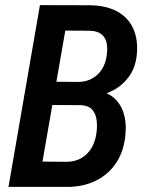

<svg xmlns="http://www.w3.org/2000/svg" viewBox="-20 -731 578 751"><path d="M296.4 -320.3H149.4L165 -411.1L284.7 -410.2Q315.9 -410.6 340.1 -423.8Q364.3 -437 378.9 -460.4Q393.6 -483.9 397.5 -515.1Q401.4 -542 397 -563.2Q392.6 -584.5 376.7 -597.2Q360.8 -609.9 331.5 -610.8L235.4 -611.3L128.9 0H13.2L136.2 -710.9L335.4 -710.4Q379.4 -709.5 414.3 -697Q449.2 -684.6 472.9 -660.6Q496.6 -636.7 507.8 -602.3Q519 -567.9 515.6 -522.5Q511.7 -471.2 486.8 -434.8Q461.9 -398.4 421.9 -377.2Q381.8 -356 333 -351.1ZM237.8 0H53.7L124 -99.1L242.7 -98.1Q276.4 -99.1 300.5 -114Q324.7 -128.9 339.1 -154.3Q353.5 -179.7 357.4 -211.9Q360.8 -236.8 357.9 -261Q355 -285.2 341.1 -301.5Q327.1 -317.9 296.9 -319.8L174.3 -320.3L191.9 -411.1L335 -410.6L355 -376Q399.4 -371.6 426 -347.9Q452.6 -324.2 463.6 -288.3Q474.6 -252.4 471.2 -211.4Q466.8 -144.5 436.3 -96.9Q405.8 -49.3 354.7 -24.2Q303.7 1 237.8 0Z"/></svg>

Font: Roboto Condensed Medium
Style: Italic
Weight: 500
Italic angle: -12°
Designer: Christian Robertson
Foundry: Google
Version: Version 3.0; 2020